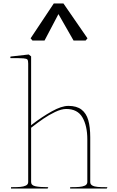

<svg xmlns="http://www.w3.org/2000/svg" viewBox="-20 -1097 680 1117"><path d="M144 -38V-727Q144 -745 139.5 -750.5Q135 -756 116.5 -757.5Q98 -759 40 -759L41 -768L147 -780L161 -769V-368L168 -374Q224 -417 281 -449Q338 -481 378 -481Q426 -481 454 -459.5Q482 -438 493.5 -398Q505 -358 505 -298V-38Q505 -24 517.5 -17.5Q530 -11 549 -9.5Q568 -8 599 -8Q601 -8 602 -8Q603 -8 605 -8L601 0H388V-8Q421 -8 440.5 -9.5Q460 -11 473.5 -17Q487 -23 488 -37V-38V-286Q488 -365 459.5 -414Q431 -463 365 -463Q337 -463 300.5 -445.5Q264 -428 232 -406Q200 -384 164 -356L161 -354V-38Q161 -19 185.5 -13.5Q210 -8 258 -8H261L257 0H44V-8Q77 -8 97 -9.5Q117 -11 130.5 -17.5Q144 -24 144 -38ZM489 -874 478 -861H408L320 -1015L239 -861H169L158 -874L293 -1077H349Z"/></svg>

Font: TMT Limkin
Style: Regular
Weight: 400
Designer: Gabriel Drozdov
Version: Version 1.000;Glyphs 3.1.2 (3151)